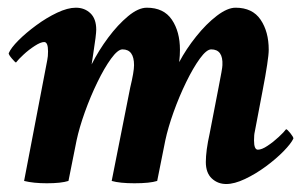

<svg xmlns="http://www.w3.org/2000/svg" viewBox="-20 -458 770 486"><path d="M552.7 7.8Q531.2 7.8 516.1 -6.3Q501 -20.5 501 -47.9Q501 -61.5 503.4 -80.1Q505.9 -98.6 510.7 -120.1L533.2 -236.3Q538.1 -260.7 540.5 -274.9Q543 -289.1 543 -293Q544.9 -333 514.6 -333Q502.9 -333 485.8 -309.6Q468.8 -286.1 451.2 -250Q433.6 -213.9 419.4 -174.3Q405.3 -134.8 398.4 -102.5L377.9 0Q359.4 5.9 320.3 5.9Q283.2 5.9 262.7 0L309.6 -236.3Q319.3 -276.4 319.3 -293Q319.3 -333 290 -333Q278.3 -333 261.2 -309.6Q244.1 -286.1 226.6 -250Q209 -213.9 194.8 -174.3Q180.7 -134.8 173.8 -102.5L153.3 0Q134.8 5.9 98.6 5.9Q64.5 5.9 41 0L99.6 -305.7Q100.6 -310.5 101.1 -315.9Q101.6 -321.3 101.6 -328.1Q101.6 -351.6 91.8 -351.6Q83 -351.6 67.9 -341.8Q52.7 -332 39.6 -319.8Q26.4 -307.6 20.5 -299.8Q18.6 -299.8 10.3 -309.6Q2 -319.3 2 -323.2Q7.8 -336.9 26.9 -356Q45.9 -375 71.8 -394Q97.7 -413.1 124.5 -425.8Q151.4 -438.5 171.9 -438.5Q194.3 -438.5 209 -424.3Q223.6 -410.2 223.6 -382.8Q223.6 -377 221.7 -361.3Q219.7 -345.7 215.8 -320.3L211.9 -294.9Q229.5 -330.1 253.9 -362.8Q278.3 -395.5 304.2 -417Q330.1 -438.5 351.6 -438.5Q394.5 -438.5 415 -408.2Q435.5 -377.9 435.5 -332Q435.5 -325.2 435.1 -317.9Q434.6 -310.5 433.6 -300.8Q451.2 -334 476.6 -365.7Q502 -397.5 528.8 -418Q555.7 -438.5 576.2 -438.5Q619.1 -438.5 639.6 -408.2Q660.2 -377.9 660.2 -332Q660.2 -320.3 656.2 -293.9Q652.3 -267.6 644.5 -227.5L625 -125Q623 -117.2 623 -102.5Q623 -79.1 632.8 -79.1Q642.6 -79.1 657.2 -88.9Q671.9 -98.6 685.5 -111.3Q699.2 -124 704.1 -130.9Q707 -130.9 714.8 -121.1Q722.7 -111.3 722.7 -107.4Q716.8 -94.7 697.8 -75.2Q678.7 -55.7 652.8 -36.6Q627 -17.6 600.1 -4.9Q573.2 7.8 552.7 7.8Z"/></svg>

Font: Crimson Text
Style: Bold Italic
Weight: 700
Italic angle: -11°
Designer: Sebastian Kosch
Foundry: Sebastian Kosch
Version: Version 1.100; ttfautohint (v1.8.4)